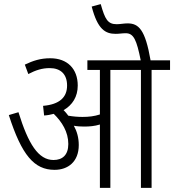

<svg xmlns="http://www.w3.org/2000/svg" viewBox="-20 -916 849 936"><path d="M364 -209C364 -245 355 -276 340 -303C356 -300 374 -299 390 -299C416 -299 441 -301 467 -309V0H518V-575H667V0H719V-575H809V-622H714C688 -772 656 -802 602 -802C584 -802 566 -798 549 -798C505 -798 492 -822 471 -896L427 -884C456 -772 494 -751 544 -751C561 -751 576 -754 593 -754C632 -754 646 -721 666 -622H406V-575H467V-358C439 -349 413 -346 382 -346C359 -346 336 -348 313 -352C306 -362 298 -371 290 -379C333 -404 359 -444 359 -499C359 -580 309 -632 225 -632C177 -632 141 -620 101 -601L118 -555C154 -574 186 -584 222 -584C276 -584 307 -554 307 -499C307 -442 271 -407 190 -400L195 -353C212 -354 227 -357 242 -361C282 -322 313 -273 313 -214C313 -160 284 -136 241 -136C167 -136 118 -214 70 -369L23 -355C86 -159 147 -88 246 -88C311 -88 364 -127 364 -209Z"/></svg>

Font: Noto Sans Devanagari Condensed Light
Style: Regular
Weight: 300
Width: 3
Designer: Jelle Bosma - Monotype Design Team
Foundry: Monotype Imaging Inc.
Version: Version 2.004